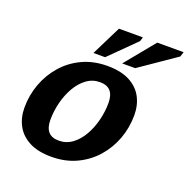

<svg xmlns="http://www.w3.org/2000/svg" viewBox="-131 -855 974 992"><g transform="rotate(20 356.0 -359.0)"><path d="M368 -528.5Q442.5 -528.5 490.5 -503.2Q538.5 -478 561.5 -434.5Q584.5 -391 584.5 -336.5Q584.5 -268 561.5 -205.5Q538.5 -143 495.2 -94Q452 -45 391 -16.5Q330 12 254.5 12Q180 12 132 -13.2Q84 -38.5 60.8 -81.8Q37.5 -125 37.5 -180Q37.5 -248 60.5 -310.5Q83.5 -373 126.8 -422.2Q170 -471.5 231 -500Q292 -528.5 368 -528.5ZM262 -79.5Q303 -79.5 335.5 -103.5Q368 -127.5 390.8 -167.2Q413.5 -207 425.5 -254.8Q437.5 -302.5 437.5 -350Q437.5 -436.5 360.5 -436.5Q319.5 -436.5 287 -412.5Q254.5 -388.5 231.8 -349Q209 -309.5 197 -261.5Q185 -213.5 185 -166Q185 -79.5 262 -79.5ZM434 -566.5 567.5 -729.5H712.5L704 -703L505.5 -566.5ZM276 -566.5 357 -729.5H488.5L481.5 -706.5L340 -566.5Z"/></g></svg>

Font: Newsreader 6pt SemiBold
Style: Italic
Weight: 600
Italic angle: -17°
Designer: Hugues Gentile
Foundry: Production Type
Version: Version 1.003; ttfautohint (v1.8.3)